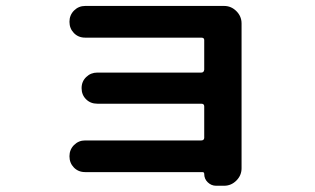

<svg xmlns="http://www.w3.org/2000/svg" viewBox="-20 -586 1040 633"><path d="M643.6 -123Q652.3 -123 653.3 -130.9V-235.4Q653.3 -244.1 643.6 -244.1H300.8Q278.3 -244.1 263.7 -258.8Q249 -273.4 249 -295.4Q249 -317.4 264.2 -332Q279.3 -346.7 300.8 -346.7H643.6Q652.3 -346.7 653.3 -356.4V-454.1Q653.3 -461.9 643.6 -461.9H260.7Q238.3 -461.9 223.6 -477.1Q209 -492.2 209 -514.2Q209 -536.1 224.1 -551.3Q239.3 -566.4 260.7 -566.4H718.8Q742.2 -566.4 759.3 -549.3Q776.4 -532.2 776.4 -508.8V-31.2Q776.4 -7.8 759.3 9.3Q742.2 26.4 718.8 26.4H692.4Q676.8 26.4 665 15.1Q653.3 3.9 653.3 -12.7Q653.3 -18.6 647.5 -18.6H260.7Q238.3 -18.6 223.6 -33.7Q209 -48.8 209 -70.8Q209 -92.8 224.1 -107.9Q239.3 -123 260.7 -123Z"/></svg>

Font: Rounded Mgen+ 2m bold
Style: Bold
Weight: 700
Designer: [Source Han Sans]
Ryoko NISHIZUKA  (kana & ideographs); Paul D. Hunt (Latin, Greek & Cyrillic); Wenlong ZHANG  (bopomofo
Version: Version 1.059.20150602